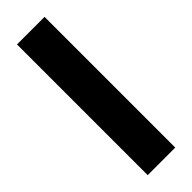

<svg xmlns="http://www.w3.org/2000/svg" viewBox="-247 -740 754 754"><g transform="rotate(-45 130.5 -363.0)"><path d="M54 0H207V-726H54Z"/></g></svg>

Font: MV Cash
Style: Bold
Weight: 700
Designer: Rodrigo Fuenzalida
Foundry: fragTYPE
Version: Version 1.100;Glyphs 3.1.2 (3151)